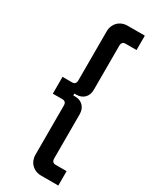

<svg xmlns="http://www.w3.org/2000/svg" viewBox="-263 -864 930 1167"><g transform="rotate(30 201.5 -280.0)"><path d="M70 -339V-221H137C155 -221 164 -211 164 -192V152C164 207 203 246 258 246H378V145H301C283 145 274 135 274 115V-194C274 -242 243 -274 196 -274H183V-287H196C243 -287 274 -318 274 -366V-675C274 -695 283 -705 301 -705H378V-806H258C203 -806 164 -767 164 -712V-368C164 -349 155 -339 137 -339Z"/></g></svg>

Font: Space Text SemiBold
Style: Regular
Weight: 600
Designer: Florian Karsten (Space Text), Colophon Foundry (Space Mono)
Foundry: Florian Karsten
Version: Version 1.003;PS 001.003;hotconv 1.0.88;makeotf.lib2.5.64775